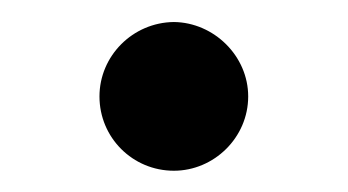

<svg xmlns="http://www.w3.org/2000/svg" viewBox="-20 -629 321 177"><path d="M140.3 -471.6C177.2 -471.6 208.8 -502.1 208.8 -540.1C208.8 -577.4 177.2 -608.3 140.3 -608.7C102.3 -608.3 71.7 -577.4 71.7 -540.1C71.7 -502.1 102.3 -471.6 140.3 -471.6Z"/></svg>

Font: Inter 465
Style: Regular
Weight: 400
Designer: Rasmus Andersson
Foundry: rsms
Version: Version 3.019;Glyphs 3.1.2 (3151)